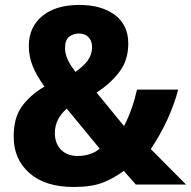

<svg xmlns="http://www.w3.org/2000/svg" viewBox="-20 -744 770 774"><path d="M300.8 -724.1C236.8 -724.1 187 -709.5 150.9 -679.7C114.3 -649.9 96.2 -609.4 96.2 -559.1C96.2 -502 116.2 -455.1 159.2 -395C119.6 -371.6 89.4 -344.7 67.9 -314.5C45.9 -284.2 35.2 -243.7 35.2 -192.9C35.2 -132.3 56.2 -83.5 98.6 -46.4C141.1 -8.8 200.7 9.8 277.8 9.8C325.2 9.8 364.3 3.9 394 -7.8C423.8 -19 452.1 -35.2 479 -55.2L527.8 0H730L587.9 -143.1C613.3 -180.7 635.7 -220.7 655.3 -263.2C674.3 -305.7 689 -345.7 698.2 -382.8H532.2C521 -332.5 503.9 -281.2 480 -235.8L369.1 -371.1C405.8 -394 436 -421.4 460.4 -453.1C484.9 -484.4 497.1 -522.9 497.1 -568.8C497.1 -618.2 479 -656.7 443.4 -683.6C407.2 -710.4 359.9 -724.1 300.8 -724.1ZM381.8 -145C360.8 -126 329.1 -115.2 292 -115.2C238.8 -115.2 201.2 -149.9 201.2 -207C201.2 -248 218.3 -278.3 249 -306.2ZM298.8 -608.9C325.7 -608.9 351.1 -592.8 351.1 -553.2C351.1 -512.7 326.7 -484.9 284.2 -454.1C260.3 -485.8 242.2 -515.6 242.2 -548.8C242.2 -572.3 248 -588.4 259.8 -596.7C271 -605 284.2 -608.9 298.8 -608.9Z"/></svg>

Font: Avrile Sans
Style: Bold
Weight: 700
Designer: Monotype Design Team, Google (font), Stefan Peev (BGR Cyrillic), Cristiano Sobral (main changes)
Foundry: The Avrile Sans Project Authors
Version: Version 3.110